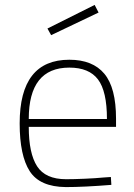

<svg xmlns="http://www.w3.org/2000/svg" viewBox="-20 -752 547 781"><path d="M249 -23Q280 -23 325.5 -25Q371 -27 401 -30L431 -32L433 0Q321 9 248 9Q142 8 101 -55.5Q60 -119 60 -250Q60 -509 262 -509Q357 -509 404.5 -452Q452 -395 452 -269V-236H97Q97 -128 131 -75.5Q165 -23 249 -23ZM97 -268H415Q415 -381 378.5 -429Q342 -477 262 -477Q97 -477 97 -268ZM173 -636 365 -732 381 -701 188 -609Z"/></svg>

Font: TypoPRO Titillium Text
Style: 1 wt
Weight: 100
Designer: Accademia di Belle Arti di Urbino and others
Foundry: Accademia di Belle Arti di Urbino and others.
Version: Version 25.000